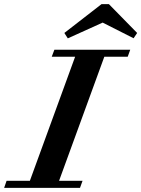

<svg xmlns="http://www.w3.org/2000/svg" viewBox="-78 -902 679 922"><path d="M580.6 -743.7 563.5 -718.3 415 -793.5 247.6 -717.8 231 -743.7 409.7 -882.3H444.8ZM-58.1 0 -46.4 -33.7H65.4L282.7 -629.4H170.4L183.1 -663.1H547.4L535.2 -629.4H422.9L205.6 -33.7H318.4L306.2 0Z"/></svg>

Font: Elstob 10pt
Style: Bold Italic
Weight: 700
Italic angle: -20°
Designer: Peter S. Baker
Version: Version 1.015